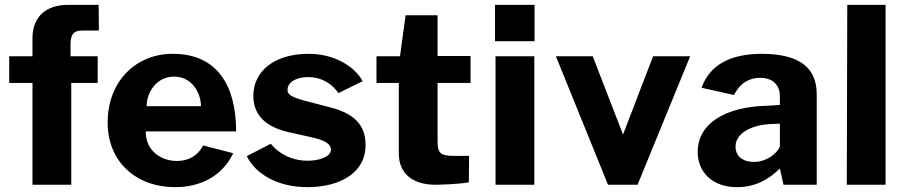

<svg xmlns="http://www.w3.org/2000/svg" viewBox="-20 -762 3741 792"><path d="M383 -530H271V-578C271 -620 283 -636 320 -636H388L387 -742H261C168 -742 114 -691 114 -605V-530H18V-420H114V0H274V-420H383Z M581 -220H954C954 -405 879 -540 693 -540C536 -540 424 -422 424 -257C424 -93 543 10 702 10C811 10 898 -38 942 -130L818 -162C796 -119 757 -98 710 -98C644 -98 581 -140 581 -220ZM585 -324C584 -375 622 -446 698 -446C771 -446 809 -380 809 -324Z M1248 10C1389 10 1488 -54 1488 -162C1488 -225 1465 -289 1339 -320L1243 -345C1183 -361 1166 -371 1166 -391C1166 -424 1203 -444 1251 -444C1311 -444 1352 -413 1376 -378L1476 -427C1443 -488 1360 -540 1253 -540C1109 -540 1024 -466 1025 -365C1026 -285 1078 -236 1179 -215L1264 -196C1310 -186 1345 -172 1345 -145C1345 -114 1295 -99 1249 -99C1177 -99 1125 -134 1097 -169L998 -118C1033 -46 1123 10 1248 10Z M1921 -420V-531H1785V-699H1653L1630 -530H1533V-420H1625V-130C1625 -44 1684 0 1776 0C1795 0 1870 -2 1914 -10L1915 -119H1853C1796 -119 1785 -130 1785 -181V-420Z M2185 -742H2022V-592H2185ZM2184 -530H2024V0H2184Z M2827 -530H2674L2550 -207L2425 -530H2273L2488 0H2610Z M3020 10C3094 10 3151 -21 3197 -67L3212 0H3349V-373C3349 -474 3289 -540 3122 -540C2996 -540 2908 -496 2874 -400L3008 -370C3034 -423 3075 -441 3115 -441C3168 -441 3197 -412 3197 -363V-329L3150 -326C2967 -323 2858 -249 2858 -136C2858 -51 2919 10 3020 10ZM3090 -94C3043 -94 3014 -119 3014 -157C3014 -218 3091 -247 3154 -250L3197 -252V-158C3185 -127 3140 -94 3090 -94Z M3473 0H3633V-742H3475Z"/></svg>

Font: 18Franklin
Style: Bold
Weight: 700
Designer: Pablo Impallari, Rodrigo Fuenzalida (Modified by Dan O. Williams)
Version: Version 0.025;PS 000.025;hotconv 1.0.88;makeotf.lib2.5.64775